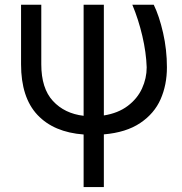

<svg xmlns="http://www.w3.org/2000/svg" viewBox="-20 -550 755 797"><path d="M151.4 -530.3V-283.2Q151.4 -183.1 199.7 -130.9Q248 -78.6 327.1 -69.3V-530.3H411.1V-70.8Q470.2 -80.1 510.3 -110.4Q550.3 -140.6 569.6 -182.9Q588.9 -225.1 588.9 -270.5Q586.9 -332 570.8 -400.9Q554.7 -469.7 529.3 -530.3H618.2Q641.1 -483.4 657 -413.6Q672.9 -343.8 672.9 -270.5Q672.9 -197.8 646.7 -138.2Q620.6 -78.6 562 -39.3Q503.4 0 411.1 7.8V226.6H327.1V8.3Q203.1 -1 135.3 -73.2Q67.4 -145.5 67.4 -283.2V-530.3Z"/></svg>

Font: Pretendard JP
Style: Regular
Weight: 400
Designer: Base glyphs from Inter by Rasmus Andersson; Hangeul glyphs from Noto Sans CJK(Source Han Sans) by Jang Soo-young and Kan
Foundry: Kil Hyung-jin
Version: Version 1.309